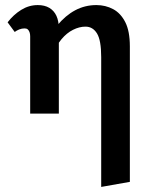

<svg xmlns="http://www.w3.org/2000/svg" viewBox="-20 -448 587 757"><path d="M379 289V-223Q379 -289 362.5 -316Q346 -343 317 -343Q293 -343 268 -330.5Q243 -318 222.5 -293.5Q202 -269 189 -233L145 -250Q173 -308 205.5 -347.5Q238 -387 276.5 -407.5Q315 -428 360 -428Q396 -428 426 -412Q456 -396 474 -360.5Q492 -325 492 -265V269ZM99 0V-305Q99 -314 96.5 -321Q94 -328 89.5 -332Q85 -336 77 -336Q66 -336 56 -332Q46 -328 38 -322L10 -360Q33 -390 63.5 -409Q94 -428 129 -428Q156 -428 174.5 -417Q193 -406 202.5 -385.5Q212 -365 212 -334V0Z"/></svg>

Font: Ysabeau
Style: Bold
Weight: 700
Designer: Christian Thalmann (Catharsis Fonts)
Version: Version 2.000;gftools[0.9.27.dev2+g8671c4b]